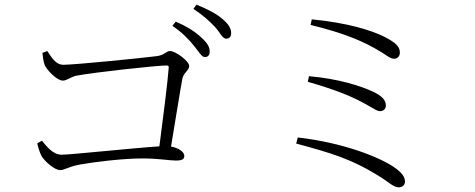

<svg xmlns="http://www.w3.org/2000/svg" viewBox="-20 -798 2040 824"><path d="M812 -602C832 -578 845 -553 859 -553C872 -553 880 -561 880 -577C880 -596 870 -614 844 -637C820 -660 784 -684 734 -705L720 -687C763 -658 791 -628 812 -602ZM903 -682C925 -658 934 -632 951 -632C964 -632 972 -640 972 -656C972 -676 961 -695 933 -718C910 -738 873 -758 823 -778L810 -760C855 -730 879 -707 903 -682ZM140 -183C142 -171 150 -144 158 -129C171 -106 214 -68 238 -68C259 -68 270 -82 324 -92C385 -103 508 -118 590 -118C664 -118 705 -109 734 -109C761 -109 771 -114 771 -129C771 -147 744 -164 714 -169C734 -289 755 -421 763 -462C769 -487 792 -496 792 -515C792 -535 734 -579 710 -579C693 -579 686 -561 652 -557C590 -549 301 -520 252 -520C217 -520 200 -555 183 -579L162 -571C163 -557 167 -532 171 -521C179 -499 224 -452 250 -452C266 -452 287 -469 307 -473C379 -487 652 -517 695 -517C702 -517 705 -514 704 -507C700 -449 680 -292 664 -170C556 -163 281 -134 245 -134C207 -134 181 -169 160 -194Z M1696 -572C1696 -597 1681 -614 1628 -641C1573 -668 1473 -700 1318 -715L1313 -691C1460 -655 1542 -620 1617 -574C1643 -558 1656 -545 1673 -546C1685 -546 1696 -556 1696 -572ZM1306 -471 1301 -447C1429 -410 1496 -382 1562 -344C1585 -331 1599 -321 1611 -321C1626 -321 1636 -331 1636 -345C1636 -369 1619 -386 1582 -404C1531 -428 1435 -460 1306 -471ZM1258 -208 1251 -182C1401 -141 1489 -117 1618 -35C1650 -14 1671 6 1691 6C1709 6 1718 -6 1718 -19C1718 -39 1704 -58 1672 -80C1608 -124 1452 -186 1258 -208Z"/></svg>

Font: Noto Serif CJK SC Light
Style: Regular
Weight: 300
Designer: Ryoko NISHIZUKA 西塚涼子 (kana & ideographs); Frank Grießhammer (Latin, Greek & Cyrillic); Wenlong ZHANG 张文龙 (bopomofo); San
Foundry: Adobe
Version: Version 2.001;hotconv 1.1.0;makeotfexe 2.6.0